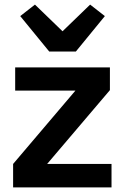

<svg xmlns="http://www.w3.org/2000/svg" viewBox="-20 -815 542 835"><path d="M194 -591 68 -745 132 -795 252 -679 372 -795 436 -745 310 -591ZM37 0V-102L308 -421H46V-522H458V-423L185 -102H465V0Z"/></svg>

Font: IBM Plex Sans Devanagari SemiBold
Style: Regular
Weight: 600
Designer: Mike Abbink, Paul van der Laan, Pieter van Rosmalen, Erin McLaughlin
Foundry: Bold Monday
Version: Version 1.1